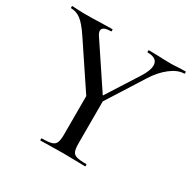

<svg xmlns="http://www.w3.org/2000/svg" viewBox="-144 -766 905 906"><g transform="rotate(30 308.5 -312.5)"><path d="M472 -573Q472 -613 417 -613Q415 -613 415 -619Q415 -625 417 -625L466 -624Q506 -622 539 -622Q556 -622 580 -624L617 -625Q619 -625 619 -619Q619 -613 617 -613Q582 -613 543 -583Q504 -553 473 -503L325 -269L306 -285L448 -508Q472 -547 472 -573ZM1 -613Q-2 -613 -2 -619Q-2 -625 1 -625Q12 -625 36 -623L69 -622Q102 -622 160 -624L218 -625Q220 -625 220 -619Q220 -613 218 -613Q170 -613 170 -589Q170 -578 182 -561L344 -318L281 -272L110 -528Q78 -576 53.5 -594.5Q29 -613 1 -613ZM349 -319V-81Q349 -50 354.5 -36Q360 -22 376.5 -17Q393 -12 429 -12Q432 -12 432 -6Q432 0 429 0Q398 0 380 -1L308 -2L238 -1Q220 0 187 0Q185 0 185 -6Q185 -12 187 -12Q223 -12 240 -17Q257 -22 263 -36.5Q269 -51 269 -81V-310Z"/></g></svg>

Font: Cormorant SC Medium
Style: Regular
Weight: 500
Designer: Christian Thalmann (Catharsis Fonts)
Foundry: Catharsis Fonts
Version: Version 4.000